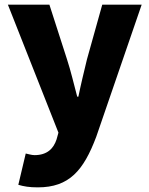

<svg xmlns="http://www.w3.org/2000/svg" viewBox="-20 -589 644 828"><path d="M143 219C278 219 340 147 395 1L591 -569H421L355 -333C342 -279 329 -226 318 -172H313C298 -228 286 -281 269 -333L193 -569H14L232 -17L224 12C211 52 183 80 129 80C116 80 101 75 91 73L59 208C83 215 106 219 143 219Z"/></svg>

Font: ChiuKong Gothic MN Heavy
Style: Regular
Weight: 900
Designer: Ryoko NISHIZUKA 西塚涼子 (kana, bopomofo & ideographs); Paul D. Hunt (Latin, Greek & Cyrillic); Sandoll Communications 산돌커뮤니
Foundry: Adobe
Version: Version 1.300